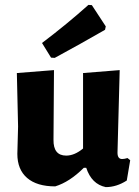

<svg xmlns="http://www.w3.org/2000/svg" viewBox="-20 -757 568 786"><path d="M342 -737 356 -736 413 -649 410 -635Q311 -578 204 -520L189 -521L152 -581Q255 -659 342 -737ZM206 6Q131 6 91 -28.5Q51 -63 51 -127L54 -239L49 -458L201 -470L199 -185Q198 -120 251 -120Q285 -120 320 -149V-458L470 -470L461 -132Q461 -106 480 -106Q489 -106 502 -110L513 -101L499 -18Q457 9 413 9Q355 -3 333 -70H323Q265 -12 206 6Z"/></svg>

Font: Alegreya Sans SC ExtraBold
Style: Regular
Weight: 800
Designer: Juan Pablo del Peral
Foundry: Huerta Tipografica
Version: Version 2.007